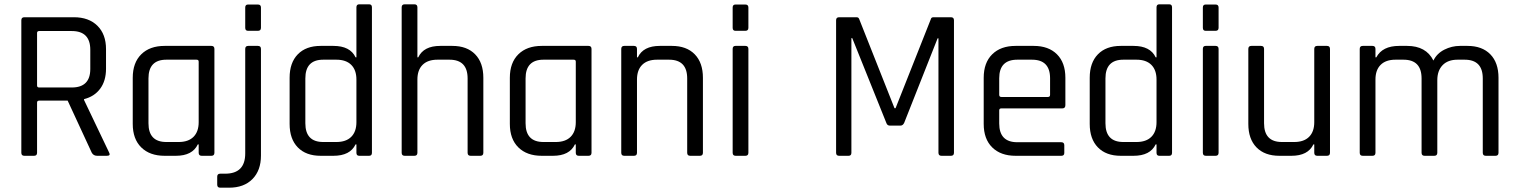

<svg xmlns="http://www.w3.org/2000/svg" viewBox="-20 -723 7038 891"><path d="M138 0H93Q79 0 79 -14V-629Q79 -643 93 -643H323Q392 -643 432 -603.5Q472 -564 472 -495V-404Q472 -348 445 -311.5Q418 -275 370 -263V-259L486 -16Q495 0 476 0H431Q414 0 406 -14L294 -256H162Q152 -256 152 -247V-14Q152 0 138 0ZM162 -317H313Q399 -317 399 -403V-492Q399 -579 313 -579H162Q152 -579 152 -570V-326Q152 -317 162 -317Z M796 0H744Q675 0 635.5 -39Q596 -78 596 -148V-362Q596 -432 635.5 -471Q675 -510 744 -510H961Q975 -510 975 -496V-14Q975 0 961 0H916Q902 0 902 -14V-53H898Q873 0 796 0ZM902 -156V-437Q902 -446 892 -446H752Q669 -446 669 -359V-151Q669 -64 752 -64H809Q854 -64 878 -88Q902 -112 902 -156Z M1118 -594V-688Q1118 -702 1131 -702H1177Q1191 -702 1191 -688V-594Q1191 -580 1177 -580H1131Q1118 -580 1118 -594ZM1043 148H1002Q988 148 988 134V97Q988 83 1002 83H1025Q1118 83 1118 -11V-496Q1118 -510 1132 -510H1177Q1191 -510 1191 -496V-1Q1191 68 1151.5 108Q1112 148 1043 148Z M1527 0H1468Q1400 0 1362 -39Q1324 -78 1324 -148V-362Q1324 -432 1362 -471Q1400 -510 1468 -510H1527Q1605 -510 1630 -457H1634V-689Q1634 -703 1647 -703H1693Q1706 -703 1706 -689V-14Q1706 0 1693 0H1647Q1634 0 1634 -14V-53H1630Q1605 0 1527 0ZM1634 -156V-354Q1634 -398 1610 -422Q1586 -446 1541 -446H1480Q1397 -446 1397 -359V-151Q1397 -64 1480 -64H1541Q1586 -64 1610 -88Q1634 -112 1634 -156Z M1903 0H1858Q1844 0 1844 -14V-689Q1844 -703 1858 -703H1903Q1917 -703 1917 -689V-457H1921Q1946 -510 2023 -510H2079Q2147 -510 2185 -471Q2223 -432 2223 -362V-14Q2223 0 2209 0H2164Q2150 0 2150 -14V-359Q2150 -446 2066 -446H2010Q1965 -446 1941 -422Q1917 -398 1917 -354V-14Q1917 0 1903 0Z M2546 0H2494Q2425 0 2385.5 -39Q2346 -78 2346 -148V-362Q2346 -432 2385.5 -471Q2425 -510 2494 -510H2711Q2725 -510 2725 -496V-14Q2725 0 2711 0H2666Q2652 0 2652 -14V-53H2648Q2623 0 2546 0ZM2652 -156V-437Q2652 -446 2642 -446H2502Q2419 -446 2419 -359V-151Q2419 -64 2502 -64H2559Q2604 -64 2628 -88Q2652 -112 2652 -156Z M2922 0H2877Q2863 0 2863 -14V-496Q2863 -510 2877 -510H2922Q2936 -510 2936 -496V-457H2940Q2965 -510 3042 -510H3098Q3166 -510 3204 -471Q3242 -432 3242 -362V-14Q3242 0 3228 0H3183Q3169 0 3169 -14V-359Q3169 -446 3085 -446H3029Q2984 -446 2960 -422Q2936 -398 2936 -354V-14Q2936 0 2922 0Z M3380 -594V-688Q3380 -702 3393 -702H3439Q3453 -702 3453 -688V-594Q3453 -580 3439 -580H3393Q3380 -580 3380 -594ZM3380 -14V-496Q3380 -510 3393 -510H3439Q3453 -510 3453 -496V-14Q3453 0 3439 0H3394Q3380 0 3380 -14Z M4312 -643H4393Q4407 -643 4407 -629V-14Q4407 0 4393 0H4349Q4335 0 4335 -14V-545H4331L4176 -153Q4170 -140 4158 -140H4110Q4097 -140 4093 -153L3935 -546H3931V-14Q3931 0 3918 0H3874Q3860 0 3860 -14V-629Q3860 -643 3874 -643H3955Q3964 -643 3967 -635L4131 -221H4136L4300 -635Q4302 -643 4312 -643Z M4905 0H4693Q4624 0 4584.5 -39Q4545 -78 4545 -148V-362Q4545 -432 4584.5 -471Q4624 -510 4693 -510H4777Q4846 -510 4885 -471Q4924 -432 4924 -362V-235Q4924 -220 4910 -220H4627Q4617 -220 4617 -211V-150Q4617 -63 4701 -63H4905Q4919 -63 4919 -49V-13Q4919 0 4905 0ZM4627 -273H4843Q4853 -273 4853 -283V-360Q4853 -446 4769 -446H4701Q4617 -446 4617 -360V-283Q4617 -273 4627 -273Z M5240 0H5181Q5113 0 5075 -39Q5037 -78 5037 -148V-362Q5037 -432 5075 -471Q5113 -510 5181 -510H5240Q5318 -510 5343 -457H5347V-689Q5347 -703 5360 -703H5406Q5419 -703 5419 -689V-14Q5419 0 5406 0H5360Q5347 0 5347 -14V-53H5343Q5318 0 5240 0ZM5347 -156V-354Q5347 -398 5323 -422Q5299 -446 5254 -446H5193Q5110 -446 5110 -359V-151Q5110 -64 5193 -64H5254Q5299 -64 5323 -88Q5347 -112 5347 -156Z M5562 -594V-688Q5562 -702 5575 -702H5621Q5635 -702 5635 -688V-594Q5635 -580 5621 -580H5575Q5562 -580 5562 -594ZM5562 -14V-496Q5562 -510 5575 -510H5621Q5635 -510 5635 -496V-14Q5635 0 5621 0H5576Q5562 0 5562 -14Z M5973 0H5917Q5849 0 5811 -39Q5773 -78 5773 -148V-496Q5773 -510 5787 -510H5832Q5846 -510 5846 -496V-151Q5846 -64 5929 -64H5986Q6031 -64 6055 -88Q6079 -112 6079 -156V-496Q6079 -510 6093 -510H6138Q6152 -510 6152 -496V-14Q6152 0 6138 0H6093Q6079 0 6079 -14V-53H6075Q6050 0 5973 0Z M6349 0H6304Q6290 0 6290 -14V-496Q6290 -510 6304 -510H6349Q6363 -510 6363 -496V-457H6367Q6395 -510 6473 -510H6510Q6598 -510 6632 -442Q6648 -475 6682.5 -492.5Q6717 -510 6755 -510H6790Q6858 -510 6896 -471Q6934 -432 6934 -362V-14Q6934 0 6920 0H6875Q6861 0 6861 -14V-359Q6861 -446 6777 -446H6744Q6699 -446 6674.5 -420.5Q6650 -395 6650 -351V-14Q6650 0 6636 0H6591Q6577 0 6577 -14V-359Q6577 -446 6493 -446H6456Q6411 -446 6387 -422Q6363 -398 6363 -354V-14Q6363 0 6349 0Z"/></svg>

Font: Rajdhani Medium
Style: Regular
Weight: 500
Designer: Satya Rajpurohit, Jyotish Sonowal
Foundry: Indian Type Foundry
Version: Version 1.201 February 1, 2022